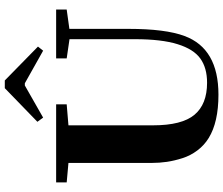

<svg xmlns="http://www.w3.org/2000/svg" viewBox="-85 -832 930 800"><g transform="rotate(-90 380.0 -432.0)"><path d="M290 -717.3 272.5 -741.2 412.6 -877H444.8L585.9 -738.8L568.8 -717.3L433.1 -793.5H423.8ZM385.7 13.2Q271 13.2 205.1 -27.3Q174.8 -45.9 153.3 -74.5Q131.8 -103 121.1 -136.5Q110.4 -169.9 105.7 -201.2Q101.1 -232.4 101.1 -265.6V-611.8L20 -619.1V-663.1H345.2V-619.1L257.8 -611.8V-259.3Q257.8 -139.2 301.8 -86.7Q345.7 -34.2 435.1 -34.2Q497.1 -34.2 536.1 -62.3Q575.2 -90.3 595.9 -157.2Q616.7 -224.1 616.7 -334.5V-607.4L536.6 -619.1V-663.1H740.2V-619.1L659.7 -607.9V-361.8Q659.7 -207 629.9 -127.9Q577.6 13.2 385.7 13.2Z"/></g></svg>

Font: Elstob 6pt
Style: Bold
Weight: 700
Designer: Peter S. Baker
Version: Version 1.015